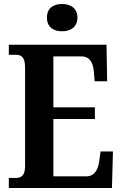

<svg xmlns="http://www.w3.org/2000/svg" viewBox="-20 -937 610 957"><path d="M290 -781C331 -781 366 -802 366 -849C366 -897 331 -917 290 -917C246 -917 214 -897 214 -849C214 -802 246 -781 290 -781ZM24 0H538L543 -182H481L475 -136C469 -92 452 -58 410 -58H246V-344H453V-402H246V-656H385C427 -656 444 -626 448 -578L452 -532H514L511 -714H24V-664H57C84 -664 105 -656 105 -600V-110C105 -63 87 -50 59 -50H24Z"/></svg>

Font: Noto Serif Bengali Condensed
Style: Bold
Weight: 700
Width: 3
Designer: Juan Bruce, Universal Thirst, Indian Type Foundry and the Monotype Design Team.
Foundry: Monotype Imaging Inc.
Version: Version 2.003